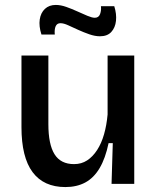

<svg xmlns="http://www.w3.org/2000/svg" viewBox="-20 -745 639 778"><path d="M245 13Q157 13 112 -47.5Q67 -108 67 -230V-520H176V-242Q176 -160 201 -120Q226 -80 280 -80Q310 -80 333 -95Q356 -110 373.5 -137Q391 -164 401.5 -200.5Q412 -237 416 -281V-520H524V-216V0H432L437 -165H420Q407 -103 383.5 -63.5Q360 -24 325.5 -5.5Q291 13 245 13ZM385 -598Q365 -598 342 -606Q319 -614 297 -624Q275 -634 256.5 -642.5Q238 -651 225 -651Q211 -651 205.5 -638.5Q200 -626 202 -605H148Q137 -639 141 -666Q145 -693 162 -709Q179 -725 206 -725Q226 -725 248.5 -717Q271 -709 293 -699Q315 -689 334 -681Q353 -673 364 -673Q380 -673 385.5 -688Q391 -703 389 -720H443Q453 -688 450 -660.5Q447 -633 431 -615.5Q415 -598 385 -598Z"/></svg>

Font: Bricolage Grotesque 96pt ExtraBold Medium
Style: Regular
Weight: 500
Version: Version 1.001;gftools[0.9.33.dev8+g029e19f]